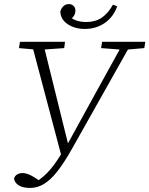

<svg xmlns="http://www.w3.org/2000/svg" viewBox="-20 -879 733 942"><path d="M49 -2Q52 -16 64 -23Q76 -30 90 -30Q110 -30 135.5 -16.5Q161 -3 183 16L161 23L162 10Q179 -1 196.5 -16.5Q214 -32 231 -52.5Q248 -73 266 -100.5Q284 -128 303 -164H307L451 -426L588 -674H629L331 -145Q293 -78 260 -36.5Q227 5 195 24Q163 43 128 43Q105 43 88 37.5Q71 32 61 21.5Q51 11 49 -2ZM73 -643 78 -674H299L295 -643L182 -635H163ZM476 -643 481 -674H693L688 -643L596 -635H580ZM285 -100 133 -674H190L318 -157ZM396 -737Q347 -737 312 -760.5Q277 -784 276 -823Q280 -838 291 -848.5Q302 -859 318 -859Q331 -859 340.5 -850.5Q350 -842 350 -827Q350 -810 339.5 -797Q329 -784 311 -776L307 -816Q321 -794 344.5 -782.5Q368 -771 404 -771Q448 -771 479.5 -792.5Q511 -814 534 -856L555 -848Q536 -795 493.5 -766Q451 -737 396 -737Z"/></svg>

Font: Source Serif 4 18pt Light
Style: Italic
Weight: 300
Italic angle: -12°
Designer: Frank Grießhammer
Foundry: Adobe Systems Incorporated
Version: Version 4.004;hotconv 1.0.116;makeotfexe 2.5.65601